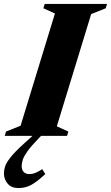

<svg xmlns="http://www.w3.org/2000/svg" viewBox="-59 -690 564 975"><path d="M51 153.5Q51 171 60.8 182.5Q70.5 194 90.5 194Q106 194 120.2 188.2Q134.5 182.5 155.5 169L171 194Q126.5 235 97.8 250Q69 265 34 265Q-1 265 -20 242.8Q-39 220.5 -39 190Q-39 174 -33.2 155.5Q-27.5 137 -5.5 109Q16.5 81 64 38L106 0H-35L-28.5 -22L45.5 -51.5L220 -621.5L161.5 -648L168 -670H484.5L478 -648L404 -618.5L229.5 -48.5L288 -22L281.5 0H149.5L135.5 14.5Q99.5 52 81.2 77.2Q63 102.5 57 120.2Q51 138 51 153.5Z"/></svg>

Font: Newsreader 16pt ExtraBold
Style: Italic
Weight: 800
Italic angle: -17°
Designer: Hugues Gentile
Foundry: Production Type
Version: Version 1.003; ttfautohint (v1.8.3)